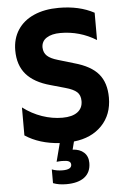

<svg xmlns="http://www.w3.org/2000/svg" viewBox="-66 -825 736 1128"><g transform="rotate(-5 302.5 -261.0)"><path d="M201 244V163Q229 174 264 174Q317 174 317 145Q317 131 305 125Q293 119 265 119Q251 119 233 121L261 13Q141 5 58 -50V-215Q111 -175 170.5 -154.5Q230 -134 290 -134Q348 -134 379 -157Q410 -180 410 -222Q410 -257 389.5 -275.5Q369 -294 322 -307L237 -331Q141 -357 94.5 -411Q48 -465 48 -552Q48 -621 81.5 -672.5Q115 -724 177.5 -751.5Q240 -779 324 -779Q445 -779 532 -732V-571Q435 -631 321 -631Q270 -631 239.5 -611.5Q209 -592 209 -555Q210 -524 230 -505.5Q250 -487 292 -475L386 -447Q484 -420 528 -368Q572 -316 572 -228Q572 -128 510.5 -64Q449 0 345 11L333 58Q375 60 399.5 82.5Q424 105 424 144Q424 199 386.5 228Q349 257 279 257Q234 257 201 244Z"/></g></svg>

Font: Application
Style: Bold
Weight: 700
Designer: Wei Huang
Foundry: Wei Huang
Version: Version 0.012